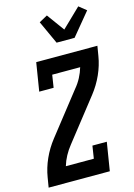

<svg xmlns="http://www.w3.org/2000/svg" viewBox="-144 -1062 790 1134"><g transform="rotate(-15 251.0 -494.5)"><path d="M7 0 17 -60Q26 -116 50.5 -170.5Q75 -225 112 -272L309 -523Q331 -549 346.5 -578.5Q362 -608 371 -639H200L188 -562H100L128 -735H502L492 -675Q483 -619 458.5 -564.5Q434 -510 397 -463L200 -212Q179 -186 163 -156.5Q147 -127 138 -96H309L321 -173H409L381 0ZM274 -815 209 -957 260 -985 338 -878 453 -989 498 -953 384 -815Z"/></g></svg>

Font: Iosevka Curly Slab
Style: Bold Italic
Weight: 700
Italic angle: -9°
Monospace: yes
Designer: Belleve Invis
Foundry: Belleve Invis
Version: Version 22.1.2; ttfautohint (v1.8.4)